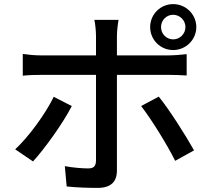

<svg xmlns="http://www.w3.org/2000/svg" viewBox="-20 -879 1004 936"><path d="M54 -151 141 -92C196 -152 286 -276 330 -362L242 -407C202 -325 121 -213 54 -151ZM91 -510C118 -513 150 -514 181 -514H448V-95C447 -68 436 -58 410 -58C384 -58 339 -61 296 -69L305 30C350 35 409 37 456 37C522 37 550 6 550 -48V-514H802C827 -514 861 -513 890 -511V-615C864 -612 827 -609 801 -609H550V-704C550 -727 555 -768 558 -782H440C444 -766 448 -728 448 -704V-609H180C149 -609 119 -612 91 -616ZM668 -362C717 -299 793 -177 834 -95L926 -146C885 -219 806 -344 754 -408ZM712 -747C712 -685 762 -635 824 -635C886 -635 937 -685 937 -747C937 -809 886 -859 824 -859C762 -859 712 -809 712 -747ZM765 -747C765 -780 791 -807 824 -807C857 -807 884 -780 884 -747C884 -714 857 -687 824 -687C791 -687 765 -714 765 -747Z"/></svg>

Font: GenEiGothic-pro-SemiBold
Style: Regular
Weight: 500
Designer: Ryoko NISHIZUKA (kana & ideographs); Paul D. Hunt (Latin, Greek & Cyrillic); Wenlong ZHANG (bopomofo); Sandoll Communica
Foundry: Adobe Systems Incorporated; o_tamon
Version: Version 1.000.140830